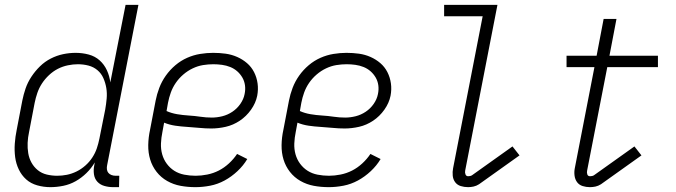

<svg xmlns="http://www.w3.org/2000/svg" viewBox="-20 -760 2790 792"><path d="M188 12Q160 12 133.5 4.5Q107 -3 88 -20Q69 -37 57.5 -61Q46 -85 42.5 -112Q39 -139 41 -167.5Q43 -196 49 -225L72 -345Q77 -370 85.5 -395Q94 -420 109.5 -443.5Q125 -467 145 -486.5Q165 -506 189.5 -518.5Q214 -531 240 -536.5Q266 -542 292 -542Q320 -542 346 -535Q372 -528 391 -511Q410 -494 421 -470Q432 -446 435 -420L498 -740H551L422 -79Q420 -70 421 -61.5Q422 -53 427 -47Q432 -41 440 -38Q448 -35 457 -35H472L471 12H447Q428 12 410.5 7Q393 2 381.5 -10.5Q370 -23 367.5 -41.5Q365 -60 369 -79L371 -90Q357 -66 336.5 -46Q316 -26 292 -12.5Q268 1 241 6.5Q214 12 188 12ZM216 -35Q236 -35 256 -39Q276 -43 295.5 -52.5Q315 -62 332 -77Q349 -92 361 -110.5Q373 -129 379.5 -148.5Q386 -168 390 -188L414 -308Q418 -331 420 -353.5Q422 -376 418.5 -397Q415 -418 406.5 -437.5Q398 -457 382 -470.5Q366 -484 345 -489.5Q324 -495 301 -495Q281 -495 259.5 -490.5Q238 -486 218.5 -476Q199 -466 182 -450Q165 -434 153 -415.5Q141 -397 134 -376.5Q127 -356 123 -336L100 -216Q95 -193 94 -171Q93 -149 96.5 -128Q100 -107 110 -89Q120 -71 136 -58Q152 -45 173 -40Q194 -35 216 -35Z M786 12Q754 12 724.5 6.5Q695 1 669.5 -13.5Q644 -28 626 -51Q608 -74 599.5 -102Q591 -130 591.5 -161.5Q592 -193 599 -225L622 -345Q627 -371 637 -397.5Q647 -424 664 -448Q681 -472 703.5 -491Q726 -510 752 -521.5Q778 -533 805.5 -537.5Q833 -542 859 -542Q886 -542 911 -538.5Q936 -535 958.5 -525Q981 -515 999 -499.5Q1017 -484 1028 -462.5Q1039 -441 1042.5 -416Q1046 -391 1041 -365Q1035 -335 1015.5 -307.5Q996 -280 969 -262Q942 -244 911.5 -237Q881 -230 852 -230Q827 -230 802.5 -232.5Q778 -235 752.5 -236.5Q727 -238 703 -241.5Q679 -245 657 -254L650 -216Q645 -192 644 -168.5Q643 -145 649 -123.5Q655 -102 668 -84.5Q681 -67 699 -55.5Q717 -44 740 -39.5Q763 -35 787 -35Q810 -35 835 -40Q860 -45 882.5 -56.5Q905 -68 924.5 -86Q944 -104 958 -125L1000 -104Q984 -77 959.5 -54Q935 -31 906.5 -15.5Q878 0 847 6Q816 12 786 12ZM854 -275Q875 -275 897 -280.5Q919 -286 938.5 -299Q958 -312 971.5 -331.5Q985 -351 989 -372Q993 -391 990.5 -408.5Q988 -426 979.5 -440.5Q971 -455 958.5 -466Q946 -477 930 -483.5Q914 -490 896 -492.5Q878 -495 860 -495Q839 -495 817.5 -491.5Q796 -488 775 -478Q754 -468 736 -452.5Q718 -437 705 -418Q692 -399 684.5 -378Q677 -357 673 -336L667 -302Q687 -293 710.5 -289Q734 -285 758.5 -283.5Q783 -282 806.5 -278.5Q830 -275 854 -275Z M1336 12Q1304 12 1274.5 6.5Q1245 1 1219.5 -13.5Q1194 -28 1176 -51Q1158 -74 1149.5 -102Q1141 -130 1141.5 -161.5Q1142 -193 1149 -225L1172 -345Q1177 -371 1187 -397.5Q1197 -424 1214 -448Q1231 -472 1253.5 -491Q1276 -510 1302 -521.5Q1328 -533 1355.5 -537.5Q1383 -542 1409 -542Q1436 -542 1461 -538.5Q1486 -535 1508.5 -525Q1531 -515 1549 -499.5Q1567 -484 1578 -462.5Q1589 -441 1592.5 -416Q1596 -391 1591 -365Q1585 -335 1565.5 -307.5Q1546 -280 1519 -262Q1492 -244 1461.5 -237Q1431 -230 1402 -230Q1377 -230 1352.5 -232.5Q1328 -235 1302.5 -236.5Q1277 -238 1253 -241.5Q1229 -245 1207 -254L1200 -216Q1195 -192 1194 -168.5Q1193 -145 1199 -123.5Q1205 -102 1218 -84.5Q1231 -67 1249 -55.5Q1267 -44 1290 -39.5Q1313 -35 1337 -35Q1360 -35 1385 -40Q1410 -45 1432.5 -56.5Q1455 -68 1474.5 -86Q1494 -104 1508 -125L1550 -104Q1534 -77 1509.5 -54Q1485 -31 1456.5 -15.5Q1428 0 1397 6Q1366 12 1336 12ZM1404 -275Q1425 -275 1447 -280.5Q1469 -286 1488.5 -299Q1508 -312 1521.5 -331.5Q1535 -351 1539 -372Q1543 -391 1540.5 -408.5Q1538 -426 1529.5 -440.5Q1521 -455 1508.5 -466Q1496 -477 1480 -483.5Q1464 -490 1446 -492.5Q1428 -495 1410 -495Q1389 -495 1367.5 -491.5Q1346 -488 1325 -478Q1304 -468 1286 -452.5Q1268 -437 1255 -418Q1242 -399 1234.5 -378Q1227 -357 1223 -336L1217 -302Q1237 -293 1260.5 -289Q1284 -285 1308.5 -283.5Q1333 -282 1356.5 -278.5Q1380 -275 1404 -275Z M1911 12Q1895 12 1880.5 7.5Q1866 3 1857.5 -8.5Q1849 -20 1847.5 -35.5Q1846 -51 1849 -66L1971 -693H1812V-740H2032L1899 -57Q1897 -49 1900 -41Q1903 -33 1911 -33Q1915 -33 1919.5 -34Q1924 -35 1927 -37L2094 -156L2123 -119L1956 0Q1945 7 1933.5 9.5Q1922 12 1911 12Z M2413 12Q2398 12 2383.5 7.5Q2369 3 2360.5 -8.5Q2352 -20 2350 -35.5Q2348 -51 2351 -66L2432 -483H2317V-530H2441L2470 -682H2523L2494 -530H2694V-483H2485L2402 -57Q2400 -49 2402.5 -41Q2405 -33 2414 -33Q2418 -33 2422.5 -34Q2427 -35 2430 -37L2597 -156L2626 -119L2459 0Q2448 7 2436.5 9.5Q2425 12 2413 12Z"/></svg>

Font: Lode Dark
Style: Italic
Weight: 400
Italic angle: -11°
Monospace: yes
Designer: Belleve Invis
Foundry: Belleve Invis
Version: Version 29.2.0; ttfautohint (v1.8.3)